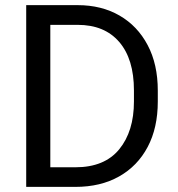

<svg xmlns="http://www.w3.org/2000/svg" viewBox="-20 -731 696 751"><path d="M274.9 0H82.5V-710.9H283.7Q377 -710.9 447.5 -670.2Q518.1 -629.4 557.6 -554.4Q597.2 -479.5 597.2 -376.5V-334Q597.2 -231 557.6 -156.2Q518.1 -81.5 445.8 -40.8Q373.5 0 274.9 0ZM283.7 -633.8H176.8V-76.7H274.9Q388.7 -76.7 446.3 -147Q503.9 -217.3 503.9 -334V-377.4Q503.9 -500 446.3 -566.9Q388.7 -633.8 283.7 -633.8Z"/></svg>

Font: Vazirmatn RD UI
Style: Regular
Weight: 400
Designer: Saber Rastikerdar
Foundry: Saber Rastikerdar
Version: Version 33.003